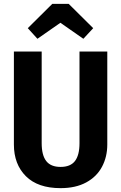

<svg xmlns="http://www.w3.org/2000/svg" viewBox="-20 -959 628 995"><path d="M536 -210Q536 -146 508.5 -94.5Q481 -43 426.5 -13.5Q372 16 294 16Q176 16 114 -46Q52 -108 52 -210V-692H196V-217Q196 -155 219.5 -124.5Q243 -94 294 -94Q345 -94 368.5 -124.5Q392 -155 392 -217V-692H536ZM124 -813 251 -939H336L463 -813L412 -758L293 -841L174 -758Z"/></svg>

Font: Fira Sans Condensed SemiBold
Style: Regular
Weight: 600
Width: 3
Designer: bBox Type GmbH & Carrois Corporate GbR & Edenspiekermann AG
Foundry: bBox Type GmbH & Carrois Corporate GbR & Edenspiekermann AG
Version: Version 4.301